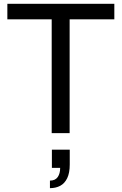

<svg xmlns="http://www.w3.org/2000/svg" viewBox="-20 -706 646 1018"><path d="M254.1 0V-603.4H19V-686H586.2V-603.4H349.2V0ZM244.8 291.6V251.6Q272.6 251.6 285.8 233.1Q299 214.5 299 184.1H255.1V87.5H349.8V166.3Q349.8 210.8 336.4 238.6Q323 266.4 299.5 279Q276 291.6 244.8 291.6Z"/></svg>

Font: Archivo Variable SemiBold
Style: Regular
Weight: 600
Designer: Hector Gatti
Foundry: Omnibus-Type
Version: Version 2.001